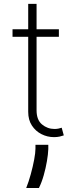

<svg xmlns="http://www.w3.org/2000/svg" viewBox="-20 -696 395 987"><path d="M282.7 -545.5V-506.7H168V-128.9Q168 -79.5 196 -56.3Q224.1 -33 260.3 -33Q272 -33 280.7 -35Q289.4 -36.9 297.2 -39.4L307.9 0Q297.9 3.6 286 6.2Q274.1 8.9 257.5 8.9Q223.4 8.9 193.2 -6.4Q163 -21.7 144 -50.6Q125 -79.5 125 -121.1V-506.7H44.4V-545.5H125V-676.1H168V-545.5ZM228.3 48.3V70.7Q227.3 97.3 221.2 132.6Q215.2 168 204.9 204.5Q194.6 241.1 180 270.6H114.7Q127.5 238.6 138.3 199.2Q149.1 159.8 155.7 124.3Q162.3 88.8 162.3 68.2V48.3Z"/></svg>

Font: Inter UI Extra Light
Style: Regular
Weight: 200
Designer: Rasmus Andersson
Foundry: rsms
Version: 3.2;8d6f07862